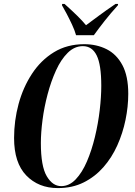

<svg xmlns="http://www.w3.org/2000/svg" viewBox="-20 -951 689 982"><path d="M276 11Q177 11 114.5 -53.5Q52 -118 52 -245Q52 -334 75 -419Q98 -504 143.5 -573.5Q189 -643 256 -684Q323 -725 411 -725Q474 -725 525 -699.5Q576 -674 606 -618Q636 -562 636 -471Q636 -406 622 -338Q608 -270 580 -207.5Q552 -145 509 -96Q466 -47 408 -18Q350 11 276 11ZM293 1Q334 1 367 -33.5Q400 -68 424.5 -125Q449 -182 465.5 -250.5Q482 -319 490 -387.5Q498 -456 498 -512Q498 -620 474.5 -667.5Q451 -715 404 -715Q361 -715 326.5 -681Q292 -647 266.5 -591Q241 -535 223.5 -469Q206 -403 197.5 -337.5Q189 -272 189 -219Q189 -101 219 -50Q249 1 293 1ZM369 -771Q362 -796 348.5 -825Q335 -854 321 -880.5Q307 -907 297 -924L298 -931H310Q349 -896 375 -870.5Q401 -845 420 -822Q447 -842 484 -869.5Q521 -897 571 -931H584L583 -924Q545 -882 515.5 -844.5Q486 -807 460 -771Z"/></svg>

Font: Noto Serif Display ExtraCondensed
Style: Bold Italic
Weight: 700
Width: 2
Italic angle: -12°
Designer: Monotype Design Team
Foundry: Monotype Imaging Inc.
Version: Version 2.009